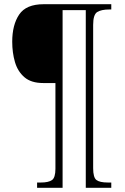

<svg xmlns="http://www.w3.org/2000/svg" viewBox="-20 -780 593 911"><path d="M156 111V86H174Q210 86 226.5 74.5Q243 63 243 21V-386H185Q128 -386 96 -413.5Q64 -441 51 -485.5Q38 -530 38 -582Q38 -662 71 -711Q104 -760 187 -760H508V-735H498Q461 -735 441.5 -723Q422 -711 422 -662V18Q422 62 437.5 74Q453 86 492 86H508V111H387V-732H277V111Z"/></svg>

Font: Noto Serif Khmer SemiCondensed ExtraLight
Style: Regular
Weight: 200
Width: 4
Designer: Danh Hong and the Monotype Design Team
Foundry: Monotype Imaging Inc.
Version: Version 2.004; ttfautohint (v1.8.4.7-5d5b)